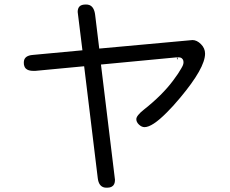

<svg xmlns="http://www.w3.org/2000/svg" viewBox="-20 -787 1040 870"><path d="M785.6 -524.4H781.7L782.2 -515.6ZM455.1 63Q459.5 63.5 463.1 63.5Q466.8 63.5 469.5 63.2Q472.2 63 474.6 62.7Q477.1 62.5 479 61.8Q481 61 482.9 60.3Q484.9 59.6 486.8 58.6Q501 50.8 501 27.8L437.5 -494.6L781.7 -527.3V-524.9L784.7 -527.3Q787.6 -527.3 790.5 -527.3Q793.5 -527.3 797.6 -526.1Q801.8 -524.9 804.7 -522Q807.6 -519 809.1 -516.6Q811.5 -511.2 811.5 -504.9Q811.5 -498.5 809.1 -492.2Q806.6 -485.8 800.8 -476.1Q789.6 -455.6 765.1 -422.9Q715.8 -356.4 632.3 -290.5Q597.7 -263.2 597.7 -247.1Q597.7 -233.4 609.9 -222.2Q622.1 -210.9 634.8 -210.9Q669.9 -210.9 735.4 -276.9Q763.7 -304.7 796.9 -344.7Q909.2 -479 909.2 -543.9Q909.2 -568.4 890.6 -586.9Q872.1 -605.5 852.1 -605.5L429.7 -566.9L411.1 -719.7Q406.7 -755.9 384.8 -764.2Q377.9 -766.6 369.1 -766.6Q349.1 -766.6 340.6 -758.1Q332 -749.5 332 -732.9L353.5 -559.1L128.4 -538.1Q92.3 -535.2 88.4 -510.3Q87.9 -506.8 87.9 -502.7Q87.9 -498.5 88.4 -494.4Q88.9 -490.2 90.3 -487.3Q92.3 -481 96.7 -476.6Q107.4 -465.8 131.8 -465.8H139.2L361.3 -486.8L422.9 19.5Q427.2 58.6 455.1 63Z"/></svg>

Font: YuPearl-Light
Style: Light
Weight: 300
Designer: Max Yao
Foundry: Max-Everyday
Version: Version 1.011; ttfautohint (v1.8.3)